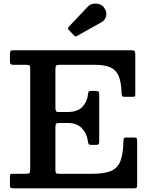

<svg xmlns="http://www.w3.org/2000/svg" viewBox="-20 -1023 822 1043"><path d="M120 -671H53.5Q40 -671 37 -675.8Q34 -680.5 34 -693V-730Q34 -743 37.8 -746.5Q41.5 -750 54 -750H689.5Q706 -750 710.5 -746Q715 -742 715 -726V-516.5Q715 -504 713.8 -500.5Q712.5 -497 699.5 -497H657Q646 -497 643.5 -501.8Q641 -506.5 640.5 -516.5Q639 -574.5 625.5 -608.2Q612 -642 580.8 -656.5Q549.5 -671 494 -671H305Q291 -671 286 -667.2Q281 -663.5 281 -648.5V-438.5Q281 -425.5 283.8 -420Q286.5 -414.5 298.5 -414.5H346.5Q400.5 -414.5 427 -442Q453.5 -469.5 458 -510.5Q459 -521 461.5 -525Q464 -529 472.5 -529H500.5Q511.5 -529 515.2 -525.5Q519 -522 519 -511.5V-256.5Q519 -244 516 -240Q513 -236 501.5 -236H473.5Q465.5 -236 462.2 -240Q459 -244 457.5 -255.5Q452.5 -296.5 425.5 -325.8Q398.5 -355 348 -355H301Q288.5 -355 284.8 -350Q281 -345 281 -331V-100.5Q281 -85.5 285 -82.2Q289 -79 304.5 -79H484Q549 -79 584.8 -95Q620.5 -111 634.8 -149.8Q649 -188.5 650.5 -256Q651 -268.5 653.2 -272.2Q655.5 -276 666.5 -276H705.5Q717 -276 721 -273Q725 -270 725 -258V-18Q725 -6 722 -3Q719 0 707 0H55.5Q43 0 38.5 -2.5Q34 -5 34 -18V-64.5Q34 -75.5 37.5 -77.2Q41 -79 52 -79H118.5Q136 -79 140 -83Q144 -87 144 -105V-650.5Q144 -665.5 139.5 -668.2Q135 -671 120 -671ZM382.5 -830.5 353.5 -860.5Q345.5 -869.5 353.5 -877.5L457.5 -987.5Q468 -999 485.2 -1002.2Q502.5 -1005.5 519.5 -1000.2Q536.5 -995 546 -981Q562.5 -956.5 556.2 -934.5Q550 -912.5 531 -902L400.5 -829Q394.5 -825 391 -825Q387.5 -825 382.5 -830.5Z"/></svg>

Font: Besley SemiBold
Style: Regular
Weight: 600
Designer: Owen Earl
Foundry: indestructible type*
Version: Version 2.001; ttfautohint (v1.8.3)